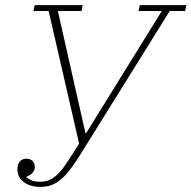

<svg xmlns="http://www.w3.org/2000/svg" viewBox="-20 -718 748 750"><path d="M139 12Q97 12 72.5 -7Q48 -26 48 -57Q48 -75 57 -86.5Q66 -98 83 -98Q99 -98 107.5 -89Q116 -80 116 -66Q116 -41 84 -28V-25Q93 -17 105.5 -12.5Q118 -8 136 -8Q155 -8 170.5 -14Q186 -20 201 -33.5Q216 -47 231 -68Q246 -89 265 -119L289 -157L170 -675H110L116 -698H303L298 -675H206L314 -197H316L612 -675H521L526 -698H708L703 -675H643L288 -105Q267 -72 249 -49.5Q231 -27 213.5 -13.5Q196 0 178 6Q160 12 139 12Z"/></svg>

Font: IBM Plex Serif ExtLt
Style: Italic
Weight: 200
Italic angle: -14°
Designer: Mike Abbink, Paul van der Laan, Pieter van Rosmalen
Foundry: Bold Monday
Version: Version 3.001